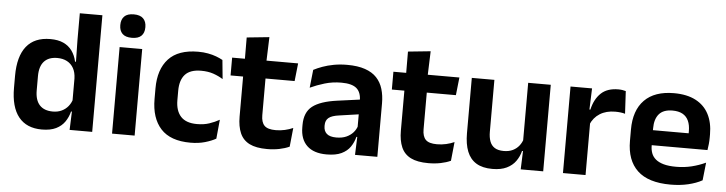

<svg xmlns="http://www.w3.org/2000/svg" viewBox="-44 -877 4099 1084"><g transform="rotate(5 2005.0 -335.0)"><path d="M215 11.5Q128.5 11.5 83.5 -44.5Q38.5 -100.5 38.5 -209.5V-277Q38.5 -387.5 84 -444.5Q129.5 -501.5 219.5 -501.5Q263.5 -501.5 293.8 -487.5Q324 -473.5 342.8 -447.5Q361.5 -421.5 369 -386.5H406.5L374 -291.5Q373 -326 359.8 -349.8Q346.5 -373.5 323 -386Q299.5 -398.5 267.5 -398.5Q219 -398.5 193.2 -370.5Q167.5 -342.5 167.5 -287V-206Q167.5 -151 193.2 -123Q219 -95 268.5 -95Q296.5 -95 318.5 -105.5Q340.5 -116 355.2 -134.2Q370 -152.5 376.5 -175.5L407 -104H371Q363 -72 345 -45.8Q327 -19.5 295.5 -4Q264 11.5 215 11.5ZM372 0 376.5 -120 374 -148.5V-349L374.5 -369.5L372 -510V-661H500V0Z M612.5 0V-490.5H740.5V0ZM676.5 -548.5Q640 -548.5 622.8 -565.8Q605.5 -583 605.5 -613.5V-616Q605.5 -646.5 622.8 -664Q640 -681.5 676.5 -681.5Q712.5 -681.5 730 -664Q747.5 -646.5 747.5 -616V-613.5Q747.5 -582.5 730 -565.5Q712.5 -548.5 676.5 -548.5Z M1057.5 12.5Q944 12.5 889.2 -47.5Q834.5 -107.5 834.5 -216V-276Q834.5 -384 889.5 -443.5Q944.5 -503 1057.5 -503Q1087 -503 1112.8 -498.2Q1138.5 -493.5 1159.8 -485.5Q1181 -477.5 1197 -468.5L1207.5 -361Q1183 -376.5 1152.8 -387Q1122.5 -397.5 1083 -397.5Q1021 -397.5 992.2 -365.8Q963.5 -334 963.5 -273.5V-220.5Q963.5 -160.5 993.2 -128Q1023 -95.5 1085 -95.5Q1124.5 -95.5 1155 -105.8Q1185.5 -116 1212 -131L1201.5 -23Q1177 -9 1140 1.8Q1103 12.5 1057.5 12.5Z M1491.5 10.5Q1429 10.5 1391.8 -8.2Q1354.5 -27 1338 -65Q1321.5 -103 1321.5 -158.5V-444.5H1448.5V-177.5Q1448.5 -137.5 1466.8 -118.8Q1485 -100 1531 -100Q1558 -100 1583 -105.8Q1608 -111.5 1629 -121L1618 -14Q1593 -2.5 1560.8 4Q1528.5 10.5 1491.5 10.5ZM1250.5 -385.5V-486.5H1624.5L1613.5 -385.5ZM1323 -477 1322.5 -607 1450 -620 1445 -477Z M1989.5 0 1994 -120 1990.5 -131V-284.5L1990 -306.5Q1990 -354.5 1963.8 -377Q1937.5 -399.5 1878 -399.5Q1827.5 -399.5 1783.2 -386.2Q1739 -373 1701.5 -355.5L1712.5 -457.5Q1734.5 -469 1762.8 -479.2Q1791 -489.5 1826 -496Q1861 -502.5 1901.5 -502.5Q1961.5 -502.5 2003 -488.2Q2044.5 -474 2069.2 -447.5Q2094 -421 2105 -384.2Q2116 -347.5 2116 -303V0ZM1829 11.5Q1756 11.5 1717.8 -25Q1679.5 -61.5 1679.5 -129V-143Q1679.5 -214.5 1723.5 -248.8Q1767.5 -283 1863 -296L2002 -315L2009.5 -232.5L1881.5 -214Q1839.5 -208.5 1821.8 -194Q1804 -179.5 1804 -151.5V-146.5Q1804 -119 1821.2 -103.8Q1838.5 -88.5 1875.5 -88.5Q1908.5 -88.5 1932 -99Q1955.5 -109.5 1970.8 -126.8Q1986 -144 1992.5 -165.5L2010.5 -102H1988.5Q1980.5 -70.5 1962.8 -44.8Q1945 -19 1913 -3.8Q1881 11.5 1829 11.5Z M2405.5 10.5Q2343 10.5 2305.8 -8.2Q2268.5 -27 2252 -65Q2235.5 -103 2235.5 -158.5V-444.5H2362.5V-177.5Q2362.5 -137.5 2380.8 -118.8Q2399 -100 2445 -100Q2472 -100 2497 -105.8Q2522 -111.5 2543 -121L2532 -14Q2507 -2.5 2474.8 4Q2442.5 10.5 2405.5 10.5ZM2164.5 -385.5V-486.5H2538.5L2527.5 -385.5ZM2237 -477 2236.5 -607 2364 -620 2359 -477Z M2736.5 -490.5V-195.5Q2736.5 -165 2744.8 -142.2Q2753 -119.5 2772.2 -107.2Q2791.5 -95 2824 -95Q2853.5 -95 2875 -105.5Q2896.5 -116 2910.5 -133.8Q2924.5 -151.5 2931 -173.5L2951 -104H2927Q2919 -72 2900.2 -45.8Q2881.5 -19.5 2849.2 -4Q2817 11.5 2768.5 11.5Q2712.5 11.5 2677.2 -10Q2642 -31.5 2625.2 -73.5Q2608.5 -115.5 2608.5 -177V-490.5ZM3056 -490.5V0H2928.5L2933 -119L2928 -129.5V-490.5Z M3292.5 -285 3260 -370.5H3291Q3304.5 -430 3340 -464Q3375.5 -498 3438.5 -498Q3451.5 -498 3462 -496.2Q3472.5 -494.5 3481 -492L3488 -364Q3477 -367.5 3462.5 -369.2Q3448 -371 3432 -371Q3381 -371 3345.2 -348.5Q3309.5 -326 3292.5 -285ZM3168 0V-490.5H3290L3284.5 -340L3296 -335.5V0Z M3778 12Q3652 12 3590.5 -46Q3529 -104 3529 -214V-278Q3529 -387 3586.5 -445.5Q3644 -504 3753.5 -504Q3827.5 -504 3877 -478Q3926.5 -452 3951.2 -404.2Q3976 -356.5 3976 -290V-272.5Q3976 -254.5 3974.2 -235.8Q3972.5 -217 3969.5 -200.5H3853.5Q3855 -228 3855.2 -252.8Q3855.5 -277.5 3855.5 -297.5Q3855.5 -332 3844.5 -356.2Q3833.5 -380.5 3811 -393Q3788.5 -405.5 3753.5 -405.5Q3702 -405.5 3677.5 -377Q3653 -348.5 3653 -296V-250.5L3653.5 -236V-197.5Q3653.5 -174.5 3660.8 -155Q3668 -135.5 3685 -121.2Q3702 -107 3730.2 -99Q3758.5 -91 3801 -91Q3847 -91 3888.8 -101.2Q3930.5 -111.5 3968 -129L3957 -28Q3923.5 -9.5 3878.2 1.2Q3833 12 3778 12ZM3597 -200.5V-285.5H3943.5V-200.5Z"/></g></svg>

Font: Anek Gurmukhi Medium SemiBold
Style: Regular
Weight: 600
Version: Version 1.003